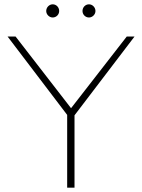

<svg xmlns="http://www.w3.org/2000/svg" viewBox="-20 -869 658 889"><path d="M291 0H325V-335L603 -700H567L309 -368L52 -700H15L291 -337ZM392 -788C408 -788 422 -802 422 -818C422 -835 408 -849 392 -849C375 -849 362 -835 362 -818C362 -802 375 -788 392 -788ZM224 -788C241 -788 254 -802 254 -818C254 -835 241 -849 224 -849C208 -849 194 -835 194 -818C194 -802 208 -788 224 -788Z"/></svg>

Font: Chess Sans ExtraLight
Style: Regular
Weight: 275
Designer: Wolf Bōese
Foundry: Wolf Bōese
Version: Version 7.223;Glyphs 3.3 (3306)